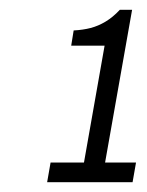

<svg xmlns="http://www.w3.org/2000/svg" viewBox="-20 -811 300 391"><path d="M76 -440 83 -480H151L193 -718H125L130 -749Q149 -750 164.5 -754Q180 -758 195 -767Q210 -776 224 -791H249L194 -480H257L250 -440Z"/></svg>

Font: Archivo Condensed ExtraLight
Style: Italic
Weight: 250
Width: 3
Italic angle: -10°
Designer: Hector Gatti
Foundry: Omnibus-Type
Version: Version 2.001